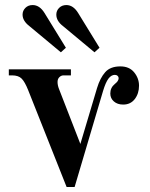

<svg xmlns="http://www.w3.org/2000/svg" viewBox="-20 -732 596 764"><path d="M15.1 -432.1V-456.1H262.2V-432.1H232.9Q223.6 -432.1 216.3 -425Q209 -418 209 -405.8Q209 -392.6 214.8 -377.9L299.8 -159.2L366.2 -381.8Q378.4 -421.9 398.7 -444.8Q418.9 -467.8 459 -467.8Q494.6 -467.8 513.9 -444.1Q533.2 -420.4 533.2 -391.1Q533.2 -359.9 516.4 -337.9Q499.5 -315.9 470.2 -315.9Q447.3 -315.9 433.1 -328.4Q418.9 -340.8 418.9 -359.9Q418.9 -383.3 437 -397.9Q452.1 -409.7 452.1 -420.9Q452.1 -426.3 448 -430.2Q443.8 -434.1 437 -434.1Q422.9 -434.1 411.6 -419.2Q400.4 -404.3 390.1 -370.1L276.9 12.2H245.1L91.8 -374Q79.1 -405.8 66.4 -418.9Q53.7 -432.1 27.8 -432.1ZM69.8 -673.8Q69.8 -689.5 81.1 -700.7Q92.3 -711.9 109.9 -711.9Q137.7 -711.9 157.2 -680.2L242.2 -542L222.2 -523.9L97.2 -627.9Q69.8 -648.9 69.8 -673.8ZM204.1 -673.8Q204.1 -689.5 215.3 -700.7Q226.6 -711.9 244.1 -711.9Q271.5 -711.9 291 -680.2L376 -542L356 -523.9L231 -627.9Q204.1 -648.4 204.1 -673.8Z"/></svg>

Font: Flanker Steampunk
Style: Bold
Weight: 700
Designer: Alexey Kryukov, Leonardo Di Lena
Foundry: Alexey Kryukov, Leonardo Di Lena
Version: 1.210